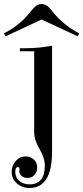

<svg xmlns="http://www.w3.org/2000/svg" viewBox="-57 -700 414 955"><path d="M202 -473V53Q202 235 90 235Q52 235 26.5 212Q1 189 1 154Q1 124 21 101Q41 78 70 78Q95 78 111.5 93.5Q128 109 128 133Q128 154 115 169.5Q102 185 80 185Q61 185 50 175Q39 165 39 150Q39 149 39.5 145Q40 141 40 139Q40 131 32 131Q24 131 21 140Q19 145 19 156Q19 183 39.5 200Q60 217 90 217Q166 217 166 122Q166 87 139.5 41Q113 -5 113 -40V-445H42V-460H63Q141 -460 202 -473ZM150 -603 -30 -519 -37 -534Q-22 -542 -8 -550.5Q6 -559 16 -566Q26 -573 37.5 -583Q49 -593 54.5 -597.5Q60 -602 70 -613.5Q80 -625 82 -627Q84 -629 94 -641L104 -653Q126 -680 150 -680Q174 -680 196 -653Q197 -651 204.5 -642Q212 -633 215 -630Q218 -627 225.5 -618Q233 -609 238.5 -604.5Q244 -600 253 -591.5Q262 -583 270 -577Q278 -571 289 -563Q300 -555 312 -548Q324 -541 337 -534L330 -519Z"/></svg>

Font: Elsie Swash Caps
Style: Regular
Weight: 400
Designer: Alejandro Inler
Foundry: Alejandro Inler
Version: 1.001